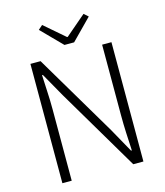

<svg xmlns="http://www.w3.org/2000/svg" viewBox="-133 -1033 973 1133"><g transform="rotate(-15 353.5 -466.5)"><path d="M106 -729H168L465 -228L547 -81H552Q549 -135 546.5 -189Q544 -243 544 -297V-729H601V0H539L242 -502L160 -647H155Q157 -595 160 -543.5Q163 -492 163 -437V0H106ZM232 -933 356 -826H360L485 -933L511 -910L388 -785H329L206 -910Z"/></g></svg>

Font: Kinto Sans Light
Style: Regular
Weight: 300
Designer: Authors: Ryoko NISHIZUKA  (kana & ideographs); Paul D. Hunt (Latin, Greek & Cyrillic); Wenlong ZHANG  (bopomofo); Sandol
Foundry: Adobe Systems Incorporated, ookami Inc.
Version: Version 0.001